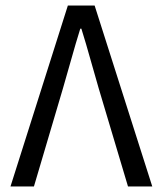

<svg xmlns="http://www.w3.org/2000/svg" viewBox="-20 -676 590 696"><path d="M103 0 208 -355Q225 -413 239 -463.5Q253 -514 271 -572H275Q293 -514 307 -463.5Q321 -413 338 -355L444 0H532L323 -656H226L18 0Z"/></svg>

Font: Codetta
Style: Regular
Weight: 400
Italic angle: -11°
Designer: Ulrich Proeller
Foundry: PROSA GmbH
Version: Version 2.00;September 29, 2018;FontCreator 11.5.0.2427 64-b